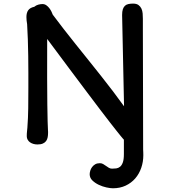

<svg xmlns="http://www.w3.org/2000/svg" viewBox="-20 -788 946 1061"><path d="M127.9 -35.2Q127.9 -50.8 129.4 -63Q130.9 -75.2 131.3 -82.5Q135.3 -136.2 136 -190.7Q136.7 -245.1 136.7 -302.7Q136.7 -341.3 136.7 -387Q136.7 -432.6 136 -479.2Q135.3 -525.9 133.8 -571Q132.3 -616.2 129.9 -654.3Q127.9 -665.5 127 -674.8Q126 -684.1 126 -693.8Q126 -717.8 136.2 -731.7Q146.5 -745.6 169.4 -750.5Q179.2 -758.8 191.4 -762.2Q203.6 -765.6 214.8 -765.6Q226.6 -765.6 236.1 -758.8Q245.6 -752 252.7 -742.7Q259.8 -733.4 264.6 -723.4Q269.5 -713.4 271.5 -707Q299.3 -669.4 331.5 -628.2Q363.8 -586.9 398.2 -543.7Q432.6 -500.5 468.5 -456.1Q504.4 -411.6 538.8 -367.9Q573.2 -324.2 605.5 -282Q637.7 -239.7 665.5 -200.7L654.8 -705.1Q654.8 -724.6 658.9 -737.1Q663.1 -749.5 670.7 -756.3Q678.2 -763.2 689.5 -765.6Q700.7 -768.1 715.3 -768.1Q734.4 -768.1 745.1 -760.3Q755.9 -752.4 761.5 -740.5Q767.1 -728.5 768.3 -713.6Q769.5 -698.7 769.5 -684.6V-625Q769.5 -458.5 770.3 -293.5Q771 -128.4 771 39.1Q771.5 45.4 771.7 53.5Q772 61.5 772 69.8Q772 106.4 760.5 139.6Q749 172.9 727.3 198Q705.6 223.1 674.3 237.8Q643.1 252.4 604 252.4Q590.3 252.4 568.6 247.8Q546.9 243.2 526.1 233.4Q505.4 223.6 490.5 209.2Q475.6 194.8 475.6 174.8Q475.6 166 478.8 155.3Q481.9 144.5 488.8 135.3Q495.6 126 506.1 119.9Q516.6 113.8 531.7 113.8Q541.5 113.8 549.8 118.4Q558.1 123 565.9 128.9Q573.7 134.8 581.8 139.4Q589.8 144 599.1 144Q610.8 144 622.3 142.6Q633.8 141.1 643.3 133.5Q652.8 126 658.7 109.6Q664.6 93.3 664.6 63.5V-16.1Q663.1 -17.6 659.2 -22Q655.3 -26.4 646.7 -36.9Q638.2 -47.4 624 -65.2Q609.9 -83 587.6 -111.6Q565.4 -140.1 534.4 -180.9Q503.4 -221.7 461.2 -277.8Q418.9 -334 364.3 -407Q309.6 -480 240.7 -572.8Q240.2 -447.3 240.5 -358.4Q240.7 -269.5 241.5 -210Q242.2 -150.4 243.2 -116.9Q244.1 -83.5 245.1 -68.8Q245.6 -65.4 245.6 -60.8Q245.6 -56.2 245.6 -53.7Q245.6 -41 243.4 -29.3Q241.2 -17.6 234.9 -8.8Q228.5 0 217 5.1Q205.6 10.3 187 10.3Q174.8 10.3 164.1 7.1Q153.3 3.9 145.3 -2Q137.2 -7.8 132.6 -16.4Q127.9 -24.9 127.9 -35.2Z"/></svg>

Font: Autour One
Style: Regular
Weight: 400
Version: Version 1.007; ttfautohint (v0.92) -l 24 -r 24 -G 200 -x 7 -